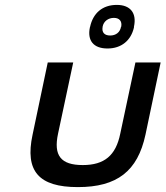

<svg xmlns="http://www.w3.org/2000/svg" viewBox="-20 -755 676 784"><path d="M113 -205C81 -56 138 9 298 9C458 9 542 -56 574 -205L636 -500H533L471 -209C453 -120 406 -81 318 -81C228 -81 198 -120 217 -209L279 -500H175ZM347 -643C336 -590 361 -557 419 -557C476 -557 515 -590 527 -643V-646C539 -701 513 -735 457 -735C398 -735 360 -701 348 -646ZM399 -645V-646C403 -668 422 -682 445 -682C468 -682 479 -668 475 -646L474 -645C470 -623 453 -610 430 -610C406 -610 395 -623 399 -645Z"/></svg>

Font: LT Wave Mono Medium
Style: Italic
Weight: 500
Designer: Daniel Lyons
Version: Version 2.5 (Glyphs App)